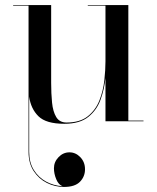

<svg xmlns="http://www.w3.org/2000/svg" viewBox="-20 -480 620 760"><path d="M255 123Q279.5 123 298 142.2Q316.5 161.5 316.5 190Q316.5 219 296.5 239.5Q276.5 260 233 260Q197.5 260 165.5 244Q133.5 228 113.2 197Q93 166 93 121V-457.5H32V-460H182.5V-152Q182.5 -110 186 -74.2Q189.5 -38.5 202.5 -16.8Q215.5 5 243.5 5Q296.5 5 327.5 -19.8Q358.5 -44.5 373.5 -82.5Q388.5 -120.5 393 -162Q397.5 -203.5 397.5 -237V-457.5H327.5V-460H488V-2.5H548V0H397.5V-171Q393 -127.5 378.2 -86Q363.5 -44.5 329.5 -17.2Q295.5 10 234.5 10Q162.5 10 132.2 -19.8Q102 -49.5 95.5 -97.5V121Q95.5 163.5 114 193Q132.5 222.5 162.5 238.8Q192.5 255 227 257Q211.5 251 202.5 229.2Q193.5 207.5 193.5 186Q193.5 161 211.8 142Q230 123 255 123Z"/></svg>

Font: Bodoni* 72pt
Style: Regular
Weight: 400
Version: Version 2.3